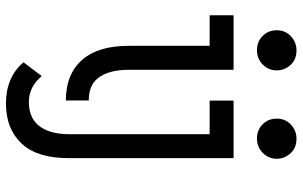

<svg xmlns="http://www.w3.org/2000/svg" viewBox="-200 -582 987 626"><g transform="rotate(90 293.0 -268.5)"><path d="M29.3 -537.1H207V-195.8Q207 -129.4 234.4 -94.7Q257.8 -64.9 307.1 -64.9V9.8Q220.2 9.8 173.3 -44.9Q128.9 -96.7 128.9 -195.8V-459H29.3ZM143.6 -742.2Q172.4 -742.2 189.5 -724.6Q209 -704.6 209 -677.7Q209 -650.9 189.5 -631.8Q170.4 -613.3 143.6 -613.3Q115.7 -613.3 97.7 -630.9Q78.1 -649.9 78.1 -677.7Q78.1 -705.6 97.7 -723.9Q117.2 -742.2 143.6 -742.2ZM431.6 -742.2Q460.4 -742.2 477.5 -724.6Q497.1 -704.6 497.1 -677.7Q497.1 -650.9 477.5 -631.8Q458.5 -613.3 431.6 -613.3Q403.8 -613.3 385.7 -630.9Q366.2 -649.9 366.2 -677.7Q366.2 -705.6 385.7 -723.9Q405.3 -742.2 431.6 -742.2ZM182.6 147.9 227.5 88.4Q262.7 130.4 312 130.4Q359.4 130.4 386.2 101.6Q417 66.9 417 -0.5V-459H307.6V-537.1H495.1V-0.5Q495.1 100.6 450.7 150.4Q401.9 205.1 317.4 205.1Q231.4 205.1 182.6 147.9Z"/></g></svg>

Font: Consola Mono
Style: Book
Weight: 400
Monospace: yes
Designer: Wojciech Kalinowski "wmk69" (wmk69@o2.pl)
Foundry: Wojciech Kalinowski "wmk69" (wmk69@o2.pl)
Version: Version 2.1.0